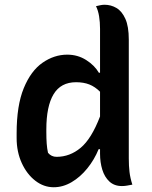

<svg xmlns="http://www.w3.org/2000/svg" viewBox="-20 -777 640 808"><path d="M263 -547Q307 -547 342.5 -524.5Q378 -502 396 -471H401V-656Q401 -684 397 -708.5Q393 -733 384 -751Q393 -753 402 -755Q411 -757 420 -757Q447 -757 470 -743.5Q493 -730 507.5 -698Q522 -666 522 -610V-110Q522 -79 525 -53.5Q528 -28 537 0Q525 2 515 4Q505 6 493 6Q461 6 440.5 -13Q420 -32 410.5 -63Q401 -94 401 -130V-149H395Q377 -105 347.5 -68.5Q318 -32 281.5 -10.5Q245 11 206 11Q164 11 128.5 -16.5Q93 -44 71.5 -91Q50 -138 50 -196V-216Q50 -333 80 -406Q110 -479 159 -513Q208 -547 263 -547ZM182 -134Q196 -117 218 -117Q274 -117 319.5 -155Q365 -193 401 -287V-391Q380 -412 356 -421.5Q332 -431 300 -431Q236 -431 205.5 -380.5Q175 -330 175 -232V-222Q175 -194 176.5 -173Q178 -152 182 -134Z"/></svg>

Font: Recursive Mn Csl St SmB
Style: Regular
Weight: 600
Monospace: yes
Version: Version 1.079;hotconv 1.0.112;makeotfexe 2.5.65598; ttfautoh